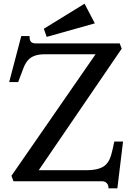

<svg xmlns="http://www.w3.org/2000/svg" viewBox="-20 -982 706 1040"><path d="M497.6 -688H221.7Q160.6 -688 132.8 -657.2Q118.7 -641.6 109.4 -619.1Q100.1 -596.7 89.4 -566.9L78.6 -537.6H29.8L95.2 -786.6H140.6Q138.7 -766.1 147.2 -756.6Q155.8 -747.1 170.4 -747.1H628.4L639.2 -718.3L189.9 -60.1H448.7Q529.3 -60.1 558.6 -95.7Q574.2 -114.3 582.5 -143.8Q590.8 -173.3 599.1 -215.3H646.5L615.7 38.1H567.9Q567.9 11.2 546.9 2.4Q541 0 535.2 0H53.2L42 -29.8ZM217.3 -826.2 438 -961.9 493.7 -855.5 232.9 -782.2Z"/></svg>

Font: Metamorphous
Style: Regular
Weight: 400
Designer: James Grieshaber
Foundry: James Grieshaber
Version: Version 1.001